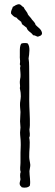

<svg xmlns="http://www.w3.org/2000/svg" viewBox="-20 -894 260 900"><path d="M120 -24C124 -46 118 -69 118 -92C119 -102 122 -111 122 -121C121 -134 117 -146 117 -158C116 -189 123 -219 117 -249C123 -261 118 -274 118 -287C119 -293 120 -301 120 -307C121 -346 117 -385 117 -424C117 -463 118 -506 117 -542C116 -570 118 -597 114 -620C117 -641 123 -677 109 -691C100 -693 86 -693 79 -689C73 -678 73 -665 73 -653V-634C72 -622 75 -610 74 -602C74 -599 73 -595 73 -593C73 -590 76 -587 76 -585C76 -582 74 -579 74 -575C75 -561 77 -547 76 -533C75 -526 73 -519 73 -512C72 -502 76 -491 73 -481C74 -472 77 -463 77 -454C79 -437 75 -425 74 -412C73 -398 75 -384 76 -369C76 -354 74 -340 74 -325C74 -316 76 -306 76 -296C76 -289 74 -281 74 -273C74 -258 77 -242 77 -227C78 -210 76 -194 76 -178V-131C76 -116 72 -102 77 -88C73 -79 74 -65 76 -54C75 -44 70 -37 73 -28C74 -23 79 -21 82 -16C96 -12 114 -15 120 -24ZM32 -830C39 -822 45 -814 58 -811C63 -803 72 -798 80 -791C80 -786 83 -784 84 -780C92 -775 97 -769 105 -764C109 -747 127 -743 135 -729C144 -729 149 -724 157 -722C166 -725 177 -727 177 -739C174 -758 158 -765 147 -777C145 -788 136 -794 130 -802C125 -811 117 -817 111 -826C107 -840 96 -847 91 -860C82 -864 79 -873 70 -874C65 -875 60 -872 54 -870C49 -867 45 -864 40 -862C38 -851 30 -846 32 -830Z"/></svg>

Font: FuturaRener
Style: Light
Weight: 300
Designer: BSozoo
Foundry: BSozoo
Version: Version 1.0